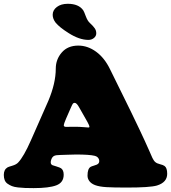

<svg xmlns="http://www.w3.org/2000/svg" viewBox="-20 -972 897 1007"><path d="M339.4 -798.8Q292 -828.6 271.5 -853.5Q256.3 -873.5 256.3 -894.5Q256.3 -918.9 278.3 -935.5Q300.3 -952.1 335.4 -952.1Q392.6 -952.1 416.5 -918Q420.9 -911.6 429.9 -887Q439 -862.3 451.7 -851.1Q468.8 -835.4 476.8 -823.7Q484.9 -812 484.9 -797.4Q484.9 -782.7 472.7 -772.7Q460.4 -762.7 443.8 -762.7Q396 -762.7 339.4 -798.8ZM249.5 -136.7 248 -132.3Q246.1 -127.4 246.1 -120.1Q246.1 -109.9 255.4 -105.5Q258.3 -104.5 276.4 -98.9Q294.4 -93.3 300.3 -89.4Q314 -79.6 314 -55.7Q314 -14.6 275.4 0Q236.8 14.6 156.7 14.6Q129.4 14.6 111.6 13.9Q93.8 13.2 74 11Q54.2 8.8 42.2 3.9Q30.3 -1 19.8 -8.3Q9.3 -15.6 4.6 -27.3Q0 -39.1 0 -54.7Q0 -82.5 19.5 -94.2Q23.4 -96.7 44.4 -102.8Q65.4 -108.9 75.2 -119.6Q104.5 -150.4 142.1 -235.8L233.4 -442.9Q272.5 -535.6 272.5 -611.8Q272.5 -660.6 304 -696.8Q335.4 -732.9 390.6 -732.9Q439.9 -732.9 484.1 -700.7Q528.3 -668.5 557.6 -607.9Q579.1 -564 613 -495.4Q647 -426.8 666 -387.7Q685.1 -348.6 712.2 -291.5Q739.3 -234.4 763.7 -179.2Q766.1 -173.8 771.5 -161.4Q776.9 -148.9 779.3 -143.8Q781.7 -138.7 785.9 -132.1Q790 -125.5 794.4 -122.1Q802.7 -114.7 819.1 -110.8Q835.4 -106.9 842.8 -101.6Q856.9 -91.8 856.9 -60.5Q856.9 -15.6 803.2 1Q766.6 11.7 645 11.7Q573.7 11.7 537.6 9.5Q501.5 7.3 479 -1Q459.5 -8.3 449.2 -21.5Q439 -34.7 439 -50.8Q439 -86.9 455.1 -96.7Q460.9 -100.1 471.7 -103Q482.4 -106 487.3 -108.4Q500.5 -114.3 500.5 -126.5Q500.5 -130.4 500 -132.8L499.5 -134.8Q494.6 -150.4 476.6 -154.8Q449.2 -161.6 378.4 -161.6Q359.9 -161.6 334 -160.4Q308.1 -159.2 296.4 -159.2Q272.9 -159.2 263.4 -154.1Q253.9 -148.9 249.5 -136.7ZM374.5 -307.1Q394.5 -307.1 418.9 -305.2Q443.4 -303.2 444.3 -303.2Q449.2 -303.2 449.2 -308.1Q449.2 -312.5 438.5 -332.5L395.5 -408.2Q382.3 -432.6 371.6 -432.6Q365.2 -432.6 361.8 -427.7Q358.4 -422.9 350.6 -404.8L326.2 -349.1Q314.5 -321.3 314.5 -315.4Q314.5 -306.6 326.2 -306.6Q327.6 -306.6 333 -306.6Q338.4 -306.6 349.1 -306.9Q359.9 -307.1 374.5 -307.1Z"/></svg>

Font: Cooper* Black
Style: Regular
Weight: 900
Designer: Owen Earl
Foundry: indestructible type*
Version: Version 0.001